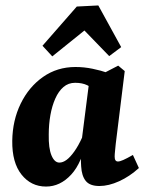

<svg xmlns="http://www.w3.org/2000/svg" viewBox="-20 -676 543 705"><path d="M149 9Q94 9 59 -35Q24 -79 25 -159Q26 -234 56 -295.5Q86 -357 138 -393.5Q190 -430 257 -430Q289 -430 320 -423.5Q351 -417 374 -409L338 -340Q319 -354 300.5 -363Q282 -372 256 -372Q231 -372 213 -356.5Q195 -341 183 -314Q171 -287 165 -253Q159 -219 159 -182Q158 -132 169 -105.5Q180 -79 198 -79Q211 -79 224.5 -89Q238 -99 253 -120Q268 -141 282 -172L297 -165Q282 -79 241.5 -35Q201 9 149 9ZM345 7Q310 7 295 -11.5Q280 -30 278 -65Q277 -78 277 -100Q277 -122 277 -137L308 -380L414 -435L438 -415L405 -148Q404 -136 402.5 -122.5Q401 -109 401 -101Q401 -83 413 -83Q420 -83 432.5 -88.5Q445 -94 468 -107L490 -59Q456 -28 417.5 -10.5Q379 7 345 7ZM136 -508 262 -652 341 -656 425 -503 381 -470 290 -564 172 -469Z"/></svg>

Font: Rasa
Style: Bold Italic
Weight: 700
Italic angle: -7.10001°
Designer: Anna Giedrys (Yrsa+Rasa design), David Brezina (Yrsa art-direction, Rasa art-direction, design)
Foundry: Rosetta Type Foundry
Version: Version 2.004